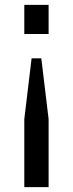

<svg xmlns="http://www.w3.org/2000/svg" viewBox="-20 -670 300 790"><path d="M180 -530H80V-650H180ZM180 100H80V-180L110 -430H150L180 -180Z"/></svg>

Font: Graduate
Style: Regular
Weight: 400
Version: Version 1.001